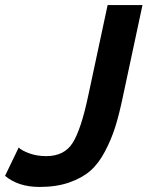

<svg xmlns="http://www.w3.org/2000/svg" viewBox="-63 -729 584 760"><path d="M-43 -33 11 -145Q23 -133 53 -122Q83 -111 120 -111Q192 -111 225 -164Q258 -217 286 -349L363 -709H501L424 -349Q409 -277 393.5 -227.5Q378 -178 352.5 -129.5Q327 -81 294 -52.5Q261 -24 210.5 -6.5Q160 11 94 11Q9 11 -43 -33Z"/></svg>

Font: Raleway-v4020
Style: Bold Italic
Weight: 700
Italic angle: -12°
Designer: Matt McInerney, Pablo Impallari, Rodrigo Fuenzalida
Foundry: Matt McInerney, Pablo Impallari, Rodrigo Fuenzalida
Version: Version 4.020;PS 004.020;hotconv 1.0.88;makeotf.lib2.5.64775